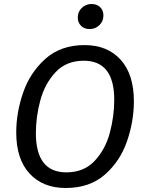

<svg xmlns="http://www.w3.org/2000/svg" viewBox="-20 -926 726 958"><path d="M648 -421Q648 -320 613.5 -220.5Q579 -121 503 -54.5Q427 12 308 12Q194 12 127.5 -60Q61 -132 61 -265Q61 -364 95.5 -464Q130 -564 206.5 -632.5Q283 -701 402 -701Q516 -701 582 -628Q648 -555 648 -421ZM159 -262Q159 -66 311 -66Q399 -66 452.5 -123.5Q506 -181 528 -263.5Q550 -346 550 -428Q550 -623 398 -623Q311 -623 257.5 -566Q204 -509 181.5 -426.5Q159 -344 159 -262ZM368 -838Q368 -867 388 -886.5Q408 -906 437 -906Q464 -906 480 -890Q496 -874 496 -849Q496 -820 476 -800.5Q456 -781 427 -781Q400 -781 384 -797.5Q368 -814 368 -838Z"/></svg>

Font: Fira Sans
Style: Italic
Weight: 400
Italic angle: -8°
Designer: bBox Type GmbH & Carrois Corporate GbR & Edenspiekermann AG
Foundry: bBox Type GmbH & Carrois Corporate GbR & Edenspiekermann AG
Version: Version 4.301